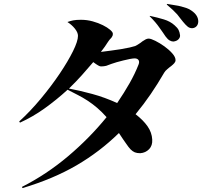

<svg xmlns="http://www.w3.org/2000/svg" viewBox="-20 -881 1040 980"><path d="M885 -807Q876 -817 863 -829.5Q850 -842 831 -858L833 -861Q854 -857 872 -854.5Q890 -852 905 -848Q920 -844 933 -839.5Q946 -835 957 -827Q991 -804 992 -773Q992 -757 983.5 -747.5Q975 -738 961 -737Q948 -737 938 -745Q928 -753 914 -770Q907 -778 900.5 -787Q894 -796 885 -807ZM793 -741Q784 -754 772.5 -767.5Q761 -781 744 -798L745 -800Q783 -792 816 -782Q849 -772 871 -752Q886 -739 891.5 -728Q897 -717 899 -701Q900 -690 891 -680.5Q882 -671 865 -669Q856 -669 846 -674.5Q836 -680 825 -695Q817 -706 810 -717Q803 -728 793 -741ZM378 -698Q378 -715 362.5 -734.5Q347 -754 325 -768V-769Q339 -774 353.5 -777Q368 -780 393 -780Q424 -780 453 -772Q482 -764 505 -752.5Q528 -741 542 -729Q556 -717 556 -709Q556 -701 554 -697.5Q552 -694 549 -689Q547 -687 544.5 -684Q542 -681 539 -678Q537 -675 533.5 -670.5Q530 -666 527 -661Q522 -653 515.5 -643.5Q509 -634 495 -616Q518 -619 545 -622.5Q572 -626 597 -630Q622 -634 641.5 -638.5Q661 -643 670 -646Q675 -648 679.5 -651Q684 -654 689 -657Q694 -660 698 -663Q702 -666 707 -670Q716 -676 723.5 -680Q731 -684 739 -684Q750 -684 773 -672.5Q796 -661 819 -644.5Q842 -628 859 -609Q876 -590 876 -574Q876 -566 870 -559Q864 -552 854 -544Q849 -540 844 -536.5Q839 -533 834 -528Q823 -519 818 -510Q785 -453 749.5 -401Q714 -349 672 -298Q711 -268 733 -236.5Q755 -205 757 -169Q759 -138 741 -119.5Q723 -101 696 -99Q679 -99 668 -103.5Q657 -108 646 -119Q641 -124 635.5 -131.5Q630 -139 623 -149Q616 -158 608 -170.5Q600 -183 587 -202Q489 -106 370.5 -37Q252 32 95 79L92 73Q218 9 327.5 -83.5Q437 -176 524 -283Q500 -310 476 -330.5Q452 -351 427.5 -367Q403 -383 377.5 -396Q352 -409 325 -423Q268 -371 208 -328Q148 -285 82 -255L78 -261Q135 -313 189 -378Q243 -443 285 -505.5Q327 -568 352.5 -619.5Q378 -671 378 -698ZM456 -564Q427 -530 398.5 -498Q370 -466 332 -429Q386 -419 450.5 -401.5Q515 -384 578 -355Q614 -408 641.5 -456.5Q669 -505 687 -551Q693 -566 687 -574.5Q681 -583 667 -583Q659 -583 643 -580Q627 -577 609.5 -572.5Q592 -568 575.5 -563.5Q559 -559 549 -555Q534 -549 522 -545Q510 -542 495 -542Q490 -542 481 -547Q472 -552 456 -564Z"/></svg>

Font: XinYuGongZhangJiaSongA
Style: Regular
Weight: 900
Designer: XinYuGong
Foundry: Adobe Systems Incorporated
Version: Version 1.00